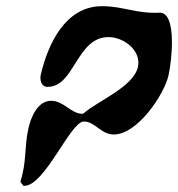

<svg xmlns="http://www.w3.org/2000/svg" viewBox="-20 -614 576 621"><path d="M46 -27C47 -24 54 -15 56 -13H59C125 -13 208 -221 251 -221C288 -221 306 -179 348 -179C424 -179 510 -306 525 -370C535 -414 553 -568 499 -573C419 -569 380 -594 310 -594C191 -594 135 -471 112 -373C108 -356 113 -333 134 -333C222 -333 227 -494 331 -494C380 -494 438 -451 426 -397C411 -332 293 -286 250 -247C250 -247 248 -246 247 -246C209 -246 187 -288 145 -288C102 -288 80 -235 72 -199C58 -138 67 -91 46 -27Z"/></svg>

Font: Charger
Style: OversprayIt
Weight: 400
Designer: Jasper
Foundry: Cannot Into Space Fonts
Version: Version 0.980